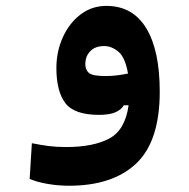

<svg xmlns="http://www.w3.org/2000/svg" viewBox="-20 -375 626 635"><path d="M208 239.3Q173.3 239.3 138.4 233.4Q103.5 227.5 78.1 216.8L85.4 98.6Q114.3 104.5 140.4 107.9Q166.5 111.3 199.2 111.3Q288.1 111.3 341.1 83.3Q394 55.2 405.3 -26.9H389.6Q381.3 -12.2 361.8 -3.7Q342.3 4.9 307.1 4.9Q225.6 4.9 196 -34.2Q166.5 -73.2 166.5 -149.9Q166.5 -204.1 187.5 -251Q208.5 -297.9 245.8 -326.7Q283.2 -355.5 332 -355.5Q418.5 -355.5 463.4 -282.2Q508.3 -209 508.3 -71.8Q508.3 92.3 430.4 165.8Q352.5 239.3 208 239.3ZM403.3 -131.8Q394 -185.5 371.6 -204.1Q349.1 -222.7 324.7 -222.7Q294.9 -222.7 278.6 -205.8Q262.2 -189 262.2 -163.1Q262.2 -143.6 274.4 -133.5Q286.6 -123.5 328.6 -123.5Q349.1 -123.5 366.7 -125.7Q384.3 -127.9 403.3 -131.8Z"/></svg>

Font: Cascadia Code PL
Style: Bold
Weight: 700
Monospace: yes
Designer: Aaron Bell
Foundry: Saja Typeworks
Version: Version 2404.023; ttfautohint (v1.8.4)